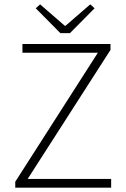

<svg xmlns="http://www.w3.org/2000/svg" viewBox="-20 -861 578 881"><path d="M50 0V-27L429 -619H83V-659H487V-632L107 -40H490V0ZM257 -709 144 -823 164 -841 277 -743H281L394 -841L414 -823L301 -709Z"/></svg>

Font: Giro Light
Style: Regular
Weight: 300
Designer: Paul D. Hunt
Foundry: Adobe Systems Incorporated
Version: Version 1.000;PS 1.0;hotconv 1.0.88;makeotf.lib2.5.647800